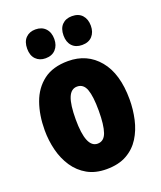

<svg xmlns="http://www.w3.org/2000/svg" viewBox="-143 -857 802 958"><g transform="rotate(-20 258.0 -378.5)"><path d="M483 -278Q483 -225 471.5 -173.5Q460 -122 434 -80.5Q408 -39 364.5 -14.5Q321 10 257 10Q198 10 155.5 -14Q113 -38 85.5 -79Q58 -120 45 -171.5Q32 -223 32 -278Q32 -358 55 -422.5Q78 -487 128 -525Q178 -563 259 -563Q360 -563 421.5 -489Q483 -415 483 -278ZM196 -276Q196 -125 258 -125Q292 -125 305.5 -163.5Q319 -202 319 -278Q319 -354 305.5 -391Q292 -428 258 -428Q226 -428 211 -391Q196 -354 196 -276ZM89 -690Q89 -727 108.5 -747Q128 -767 160 -767Q194 -767 213.5 -746Q233 -725 233 -690Q233 -656 213.5 -635Q194 -614 160 -614Q128 -614 108.5 -634Q89 -654 89 -690ZM282 -690Q282 -727 301.5 -747Q321 -767 354 -767Q389 -767 408 -746Q427 -725 427 -690Q427 -656 408 -635Q389 -614 354 -614Q320 -614 301 -634.5Q282 -655 282 -690Z"/></g></svg>

Font: Noto Sans Sinhala ExtraCondensed Black
Style: Regular
Weight: 900
Width: 2
Designer: Jelle Bosma - Monotype Design Team
Foundry: Monotype Imaging Inc.
Version: Version 2.006; ttfautohint (v1.8.4.7-5d5b)